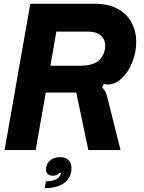

<svg xmlns="http://www.w3.org/2000/svg" viewBox="-20 -783 750 1002"><path d="M4 0 138 -763H478Q548 -763 596 -736Q644 -709 667.5 -664Q691 -619 691 -565Q691 -509 670 -457Q649 -405 614.5 -373.5Q580 -342 544 -342Q534 -342 522 -345L513 -327Q526 -314 531.5 -301Q537 -288 540.5 -273Q544 -258 546 -252L609 0H441L378 -300H219L166 0ZM398 -440Q470 -440 499.5 -471Q529 -502 529 -546Q529 -577 506.5 -597.5Q484 -618 440 -618H274L243 -440ZM220 163Q248 163 267 155.5Q286 148 293 133Q298 126 298 119H290Q279 134 256 134Q240 134 230 125.5Q220 117 220 100Q220 73 240.5 55Q261 37 292 37Q322 37 337.5 52.5Q353 68 353 93Q353 144 315.5 171.5Q278 199 213 199Z"/></svg>

Font: Open Sauce Sans ExBold Italic
Style: Regular
Weight: 800
Italic angle: -10°
Designer: Alfredo Marco Pradil
Foundry: Creative Sauce Fz LLC
Version: Version 1.477